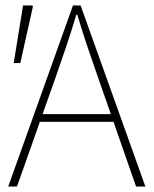

<svg xmlns="http://www.w3.org/2000/svg" viewBox="-20 -680 560 700"><path d="M10 0 246 -660H274L510 0H476L338 -396Q317 -456 298.5 -510.5Q280 -565 262 -626H258Q240 -565 221.5 -510.5Q203 -456 182 -396L42 0ZM112 -236V-264H405V-236ZM30 -450 64 -660H98L100 -656L54 -450Z"/></svg>

Font: SourceSans3VF
Style: Regular
Weight: 200
Designer: Paul D. Hunt
Foundry: Adobe
Version: Version 3.052;hotconv 1.1.0;makeotfexe 2.6.0